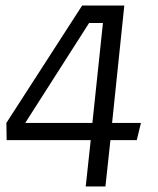

<svg xmlns="http://www.w3.org/2000/svg" viewBox="-20 -541 569 692"><path d="M360 131H289L307 -36H4L3 -98L276 -521H428L384 -98H488L473 -36H378ZM313 -98 351 -458H301L71 -98Z"/></svg>

Font: Zilla Slab Regular
Style: Italic
Weight: 400
Italic angle: -6°
Designer: Typotheque.com
Foundry: Typotheque type foundry
Version: Version 1.1; 2017; ttfautohint (v1.6)